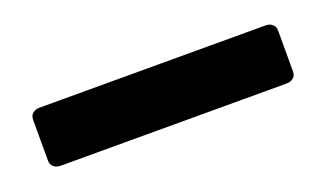

<svg xmlns="http://www.w3.org/2000/svg" viewBox="-28 -94 475 279"><g transform="rotate(-20 209.0 45.0)"><path d="M383.8 89.8Q383.8 89.8 383.8 89.8Q383.8 89.8 383.8 89.8Q390.6 89.8 394.5 85.9Q398.4 83 398.4 76.2Q398.4 76.2 398.4 44.9Q398.4 13.7 398.4 13.7Q398.4 13.7 398.4 13.7Q398.4 13.7 398.4 13.7Q398.4 6.8 394.5 3.9Q390.6 0 383.8 0Q383.8 0 338.9 0Q293.9 0 235.4 0Q188.5 0 142.6 0Q96.7 0 68.4 0Q51.8 0 43 0Q34.2 0 34.2 0Q34.2 0 34.2 0Q34.2 0 34.2 0Q27.3 0 23.4 3.9Q19.5 6.8 19.5 13.7Q19.5 13.7 19.5 44.9Q19.5 76.2 19.5 76.2Q19.5 76.2 19.5 76.2Q19.5 76.2 19.5 76.2Q19.5 83 23.4 85.9Q27.3 89.8 34.2 89.8Q34.2 89.8 79.1 89.8Q124 89.8 182.6 89.8Q208 89.8 232.4 89.8Q257.8 89.8 281.2 89.8Q324.2 89.8 354.5 89.8Q383.8 89.8 383.8 89.8Z"/></g></svg>

Font: Franchise Goodkids
Style: Regular
Weight: 500
Designer: ""
Version: ""